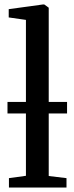

<svg xmlns="http://www.w3.org/2000/svg" viewBox="-20 -839 332 859"><path d="M96 -52.5V-750L19 -761V-798L172 -819H178L198 -804.5V-51.5L277.5 -42V0H20V-42ZM280 -383V-331.5H13.5V-383Z"/></svg>

Font: Merriweather 48pt
Style: Regular
Weight: 400
Version: Version 2.100